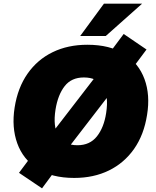

<svg xmlns="http://www.w3.org/2000/svg" viewBox="-20 -962 854 1051"><path d="M43 0ZM43 0ZM386 12Q263 12 184.5 -39Q106 -90 74.5 -177.5Q43 -265 60 -373Q77 -482 131 -559Q185 -636 268.5 -676.5Q352 -717 458 -717Q582 -717 660.5 -666.5Q739 -616 771 -529Q803 -442 785 -333Q768 -224 714 -147Q660 -70 576.5 -29Q493 12 386 12ZM404 -167Q472 -167 510.5 -215.5Q549 -264 561 -343Q576 -438 544 -488Q512 -538 439 -538Q371 -538 334 -490.5Q297 -443 284 -363Q269 -268 300 -217.5Q331 -167 404 -167ZM210 69 84 -16 187 -154 269 -239 511 -553 554 -638 657 -776 782 -691 679 -553 597 -468 355 -154 312 -69ZM419 -765 549 -942H758L559 -765Z"/></svg>

Font: Winston Black
Style: Italic
Weight: 900
Italic angle: -9°
Designer: Original fonts by Vernon Adams / Changes by Cristiano Sobral
Foundry: VOriginal fonts by Vernon Adams / Changes by Cristiano Sobral
Version: Version 2.503;July 17, 2020;FontCreator 13.0.0.2655 64-bit